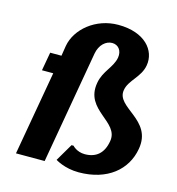

<svg xmlns="http://www.w3.org/2000/svg" viewBox="-107 -802 834 905"><g transform="rotate(15 310.0 -350.0)"><path d="M364 -80C324 -80 303 -105 303 -105H293L243 -20C243 -20 288 10 358 10C498 10 586 -65 604 -170C631 -320 448 -330 464 -420C472 -470 528 -500 538 -560C551 -635 490 -710 360 -710C250 -710 161 -635 146 -550L138 -500H83L67 -410H122L50 0H190L286 -550C294 -595 324 -620 354 -620C384 -620 404 -595 398 -560C389 -510 344 -480 334 -420C309 -280 482 -270 464 -170C454 -110 419 -80 364 -80Z"/></g></svg>

Font: Scada
Style: Bold Italic
Weight: 700
Designer: Jovanny Lemonad
Foundry: Jovanny Lemonad
Version: Version 3.005